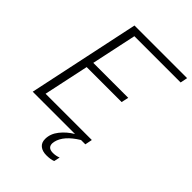

<svg xmlns="http://www.w3.org/2000/svg" viewBox="-259 -810 1130 1130"><g transform="rotate(45 305.5 -245.5)"><path d="M217 -654 157 -372H448L438 -327H147L87 -45H472L463 0H427Q337 55 323 119Q321 131 321 134Q321 171 364 171Q388 171 411 162L403 199Q382 208 346 208Q313 208 293 192Q273 176 273 145Q273 102 303 64Q333 26 377 0H25L173 -699H611L602 -654Z"/></g></svg>

Font: Prompt ExtraLight
Style: Italic
Weight: 275
Italic angle: -12°
Designer: Katatrad Team
Foundry: CadsonDemak
Version: Version 1.000